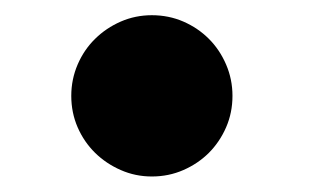

<svg xmlns="http://www.w3.org/2000/svg" viewBox="-20 -261 421 250"><path d="M72.8 -136.2Q72.8 -157.7 81.1 -177Q89.4 -196.3 103.8 -210.4Q118.2 -224.6 137.2 -232.9Q156.2 -241.2 177.7 -241.2Q199.7 -241.2 218.8 -232.9Q237.8 -224.6 252 -210.4Q266.1 -196.3 274.4 -177Q282.7 -157.7 282.7 -136.2Q282.7 -114.3 274.4 -95.2Q266.1 -76.2 252 -62Q237.8 -47.9 218.8 -39.6Q199.7 -31.2 177.7 -31.2Q156.2 -31.2 137.2 -39.6Q118.2 -47.9 103.8 -62Q89.4 -76.2 81.1 -95.2Q72.8 -114.3 72.8 -136.2Z"/></svg>

Font: XB Zar
Style: Bold
Weight: 700
Designer: Behnam
Foundry: Irmug
Version: Version 8.005 2009